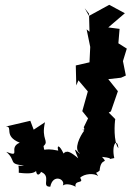

<svg xmlns="http://www.w3.org/2000/svg" viewBox="-20 -746 566 798"><path d="M244 -108C228 -143 215 -146 222 -120C152 -135 167 -109 161 -139C186 -161 150 -165 167 -238L120 -207L106 -244L4 -220C37 -221 -8 -181 62 -153C12 -132 71 -89 6 -115C50 -77 11 -65 80 -58C46 -52 60 -72 58 -28C114 -21 123 -30 130 -35C135 3 165 -47 143 -34C201 -18 147 31 189 30C200 -26 254 -1 241 25C265 9 307 37 294 31C288 -1 332 20 313 -7C330 -25 373 -27 388 -14C357 -70 358 -4 394 -37C399 -96 433 -61 404 -94C471 -87 407 -80 455 -89C442 -146 468 -176 472 -130C451 -157 456 -234 459 -251L432 -278L441 -283L470 -367L430 -417L483 -423L503 -432L491 -492L507 -544L472 -566L477 -626L430 -632L499 -691L434 -726L350 -680L332 -712L350 -689L352 -614L340 -624L355 -551L352 -487L295 -474L297 -391L306 -412L345 -366L322 -284L346 -254L328 -217C340 -194 302 -218 330 -203C312 -180 285 -125 312 -109C308 -102 275 -158 305 -88C246 -140 252 -99 253 -116Z"/></svg>

Font: Asimov Aggro
Style: Condensed
Weight: 500
Designer: Google
Version: Version 2.000980; 2014